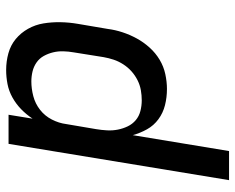

<svg xmlns="http://www.w3.org/2000/svg" viewBox="-92 -684 783 640"><g transform="rotate(90 300.0 -363.5)"><path d="M213 8Q184 8 157 0.5Q130 -7 109.5 -24Q89 -41 75.5 -65Q62 -89 57.5 -116.5Q53 -144 53.5 -173Q54 -202 59 -231L76 -331Q79 -355 87 -379.5Q95 -404 107.5 -427Q120 -450 138 -470Q156 -490 178.5 -503.5Q201 -517 226.5 -522.5Q252 -528 276 -528Q304 -528 330 -521.5Q356 -515 377 -499.5Q398 -484 410.5 -461.5Q423 -439 430 -414L483 -735H580L459 0H362L375 -80Q361 -59 343.5 -42Q326 -25 304.5 -13Q283 -1 259.5 3.5Q236 8 213 8ZM251 -76Q275 -76 300 -82.5Q325 -89 345.5 -105Q366 -121 378 -144.5Q390 -168 393 -192L410 -292Q413 -310 414 -328.5Q415 -347 411.5 -364.5Q408 -382 400.5 -397.5Q393 -413 380 -424Q367 -435 349.5 -439.5Q332 -444 314 -444Q297 -444 280 -441Q263 -438 247 -430Q231 -422 217.5 -410Q204 -398 194 -382.5Q184 -367 178.5 -350.5Q173 -334 170 -317L154 -217Q151 -200 150.5 -182.5Q150 -165 154 -148.5Q158 -132 166 -117.5Q174 -103 187.5 -93.5Q201 -84 217.5 -80Q234 -76 251 -76Z"/></g></svg>

Font: Iosevka Aile Medium
Style: Italic
Weight: 500
Italic angle: -9°
Designer: Belleve Invis
Foundry: Belleve Invis
Version: Version 31.1.0; ttfautohint (v1.8.4)